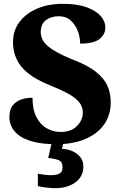

<svg xmlns="http://www.w3.org/2000/svg" viewBox="-20 -744 633 1004"><path d="M277 10Q202 10 153.5 -3Q105 -16 77.5 -37.5Q50 -59 39.5 -83.5Q29 -108 29 -129Q29 -170 46 -192Q63 -214 90.5 -223.5Q118 -233 150 -233Q150 -170 171 -130.5Q192 -91 225.5 -72.5Q259 -54 296 -54Q352 -54 382.5 -85Q413 -116 413 -155Q413 -188 392.5 -211.5Q372 -235 334 -255.5Q296 -276 241 -298Q167 -328 125.5 -362Q84 -396 66 -436.5Q48 -477 48 -523Q48 -585 82.5 -630Q117 -675 175.5 -699.5Q234 -724 308 -724Q385 -724 434.5 -705.5Q484 -687 507.5 -659Q531 -631 531 -601Q531 -565 501 -540.5Q471 -516 399 -516Q399 -550 386.5 -582.5Q374 -615 349.5 -637Q325 -659 288 -659Q247 -659 220 -638.5Q193 -618 193 -575Q193 -552 206.5 -529.5Q220 -507 257.5 -483Q295 -459 366 -430Q439 -402 481.5 -368.5Q524 -335 541.5 -296Q559 -257 559 -208Q559 -143 525 -94Q491 -45 427 -17.5Q363 10 277 10ZM269 240Q253 240 224.5 237Q196 234 178 229V164Q196 168 214.5 170Q233 172 246 172Q275 172 291 163.5Q307 155 307 130Q307 101 285.5 93Q264 85 232 82L253 -9H314L304 34Q337 36 362 48Q387 60 401.5 79.5Q416 99 416 126Q416 179 374.5 209.5Q333 240 269 240Z"/></svg>

Font: Noto Serif Khmer ExtraBold
Style: Regular
Weight: 800
Version: Version 2.003